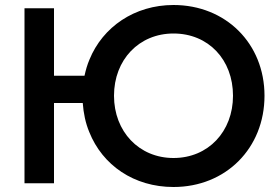

<svg xmlns="http://www.w3.org/2000/svg" viewBox="-20 -733 1115 768"><path d="M78 -700V0H196V-321H311C314 -280 322 -241 337 -205C390 -72 516 15 674 15C884 15 1038 -141 1038 -350C1038 -559 883 -713 674 -713C518 -713 391 -625 338 -495C329 -474 323 -453 318 -430H196V-700ZM436 -350C436 -494 536 -599 674 -599C814 -599 912 -494 912 -350C912 -207 813 -101 674 -101C536 -101 436 -207 436 -350Z"/></svg>

Font: Jost Medium
Style: Regular
Weight: 500
Version: Version 3.710